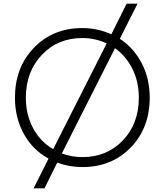

<svg xmlns="http://www.w3.org/2000/svg" viewBox="-20 -880 892 1040"><path d="M583 -694 666 -860H725L629 -670Q705 -620 748 -537Q791 -454 791 -351Q791 -187 688 -81Q585 25 426 25Q357 25 290 1L221 140H162L243 -21Q158 -67 109.5 -154Q61 -241 61 -351Q61 -515 164 -621.5Q267 -728 426 -728Q510 -728 583 -694ZM120 -351Q120 -259 159.5 -185.5Q199 -112 268 -72L558 -645Q495 -674 426 -674Q293 -674 206.5 -582.5Q120 -491 120 -351ZM732 -351Q732 -437 697.5 -506.5Q663 -576 603 -619L315 -49Q367 -29 426 -29Q559 -29 645.5 -119.5Q732 -210 732 -351Z"/></svg>

Font: Metropolitano Light
Style: Regular
Weight: 300
Designer: Fonts by Alex Slobzheninov & Chris M. Simpson / Changes by Cristiano Sobral
Foundry: Fonts by Alex Slobzheninov & Chris M. Simpson / Changes by Cristiano Sobral
Version: Version 1.00;August 30, 2020;FontCreator 13.0.0.2681 64-bit